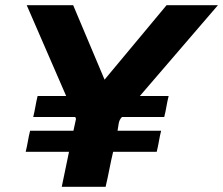

<svg xmlns="http://www.w3.org/2000/svg" viewBox="-20 -720 860 740"><path d="M218 0Q225 -34 232 -67.5Q239 -101 246 -135H79Q84 -155 87.5 -175.5Q91 -196 96 -216H263Q265 -227 268 -239Q271 -251 273 -262Q272 -264 271.5 -265.5Q271 -267 270 -269H108Q113 -289 116.5 -309.5Q120 -330 125 -350H235Q197 -438 159 -525Q121 -612 83 -700H262Q292 -628 322.5 -556.5Q353 -485 383 -413Q443 -485 502.5 -556.5Q562 -628 622 -700H820Q745 -612 669.5 -525Q594 -438 519 -350H630Q625 -330 621.5 -309.5Q618 -289 613 -269H450Q440 -259 437.5 -244Q435 -229 433 -216H601Q596 -196 592.5 -175.5Q589 -155 584 -135H416Q408 -101 401.5 -67.5Q395 -34 387 0Z"/></svg>

Font: Rosa Sans Black
Style: Italic
Weight: 900
Italic angle: -12°
Designer: Pentagram / MCKL
Foundry: Pentagram / MCKL
Version: Version 1.005;September 16, 2019;FontCreator 11.5.0.2425 64-